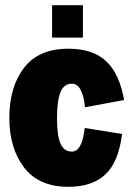

<svg xmlns="http://www.w3.org/2000/svg" viewBox="-20 -710 507 741"><path d="M16 -255Q16 -374 72.5 -448Q129 -522 244 -522Q338 -522 389.5 -474Q441 -426 459 -324L308 -296Q299 -387 257 -387Q227 -387 213.5 -354.5Q200 -322 200 -253Q200 -187 213.5 -156Q227 -125 257 -125Q297 -125 307 -216L451 -193Q438 -85 387 -37Q336 11 244 11Q130 11 73 -63.5Q16 -138 16 -255ZM181 -690H300V-565H181Z"/></svg>

Font: Decalotype Black
Style: Regular
Weight: 900
Designer: Alfredo Marco Pradil
Foundry: Alfredo Marco Pradil
Version: Version 1.0